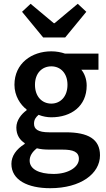

<svg xmlns="http://www.w3.org/2000/svg" viewBox="-20 -773 560 1010"><path d="M40 89C40 175 127 217 244 217C404 217 506 141 506 44C506 -41 444 -77 326 -77H239C179 -77 159 -94 159 -122C159 -144 168 -156 183 -169C205 -160 229 -156 250 -156C354 -156 436 -214 436 -323C436 -357 424 -387 408 -406H498V-491H322C302 -498 277 -503 250 -503C147 -503 56 -440 56 -327C56 -269 87 -222 120 -197V-193C92 -173 66 -140 66 -102C66 -62 85 -36 110 -20V-16C65 12 40 48 40 89ZM136 72C136 49 148 27 174 7C193 12 214 14 241 14H308C364 14 395 25 395 63C395 105 341 142 262 142C184 142 136 116 136 72ZM164 -327C164 -389 202 -424 250 -424C298 -424 335 -388 335 -327C335 -264 297 -228 250 -228C202 -228 164 -264 164 -327ZM207 -576H323L434 -711L389 -753L267 -651H263L141 -753L96 -711Z"/></svg>

Font: DAIFUKU Sans Semibold
Style: Regular
Weight: 600
Designer: Original font ‘Source Sans 3’ : Paul D. Hunt
Foundry: Daifuku
Version: Version 1.000